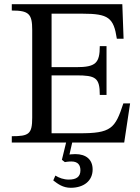

<svg xmlns="http://www.w3.org/2000/svg" viewBox="-20 -677 666 912"><path d="M570 0 598 -186H566C527 -67 509 -43 354 -44H225V-319H342C434 -319 454 -308 454 -226H486V-458H454C454 -377 434 -358 342 -358H225V-612H372C495 -612 520 -593 535 -493H567L561 -657H36V-627C117 -627 133 -611 133 -535V-118C133 -40 117 -30 36 -30V0H294L274 82L288 93C288 93 303 90 319 90C352 90 362 109 362 132C362 164 341 176 307 176C282 176 261 168 243 157L233 180C255 197 279 215 316 215C378 215 420 182 420 128C420 81 389 55 338 55C322 55 310 57 310 57L323 0Z"/></svg>

Font: STIX Two Text
Style: Regular
Weight: 400
Designer: Ross Mills, John Hudson & Paul Hanslow, Tiro Typeworks Ltd; with prior portions MicroPress Inc., and Coen Hoffman.
Foundry: Tiro Typeworks Ltd
Version: Version 2.13 b171